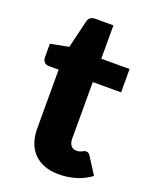

<svg xmlns="http://www.w3.org/2000/svg" viewBox="-130 -740 644 819"><g transform="rotate(20 192.0 -330.5)"><path d="M238 8Q201 8 172.8 -2.8Q144.5 -13.5 125.2 -33.2Q106 -53 96 -81Q86 -109 86 -143.5V-411.5H42Q30 -411.5 21.5 -419.2Q13 -427 13 -442V-502.5L95.5 -518.5L126 -645Q132 -669 160 -669H241V-517.5H369.5V-411.5H241V-154Q241 -136 249.8 -124.2Q258.5 -112.5 275 -112.5Q283.5 -112.5 289.2 -114.2Q295 -116 299.2 -118.2Q303.5 -120.5 307.2 -122.2Q311 -124 316 -124Q323 -124 327.2 -120.8Q331.5 -117.5 336 -110.5L383 -37Q353 -14.5 315.5 -3.2Q278 8 238 8Z"/></g></svg>

Font: Lato ExtraBold
Style: Regular
Weight: 800
Designer: Lukasz Dziedzic with Adam Twardoch and Botio Nikoltchev
Foundry: tyPoland Lukasz Dziedzic
Version: Version 2.015; 2015-08-06; http://www.latofonts.com/